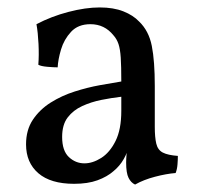

<svg xmlns="http://www.w3.org/2000/svg" viewBox="-20 -487 538 516"><path d="M343 9Q332 4 325.5 -9Q319 -22 319 -50Q319 -59 320 -71.5Q321 -84 324 -94H326Q323 -78 312.5 -59.5Q302 -41 285 -27Q268 -12 242 -2.5Q216 7 179 7Q116 7 83 -21.5Q50 -50 50 -99Q50 -138 68.5 -165.5Q87 -193 116.5 -211.5Q146 -230 180.5 -241Q215 -252 248 -258Q281 -264 306 -268Q306 -309 304.5 -332Q303 -355 298.5 -368.5Q294 -382 285 -392Q273 -407 257.5 -414.5Q242 -422 223 -422Q190 -422 171 -401.5Q152 -381 144 -354Q136 -327 135 -306Q124 -306 107 -307.5Q90 -309 83 -313Q85 -338 83.5 -369Q82 -400 78 -422Q118 -443 164 -455Q210 -467 248 -467Q285 -467 311.5 -456.5Q338 -446 354 -429Q380 -404 388 -363.5Q396 -323 396 -256V-146Q396 -118 400 -101Q404 -84 417.5 -77Q431 -70 458 -68Q458 -58 457 -45Q456 -32 452 -22Q427 -20 396.5 -12Q366 -4 343 9ZM207 -48Q229 -48 252 -62.5Q275 -77 290.5 -108Q306 -139 306 -189V-227Q280 -224 252.5 -218.5Q225 -213 201 -202Q177 -191 162 -171.5Q147 -152 147 -119Q147 -82 165 -65Q183 -48 207 -48Z"/></svg>

Font: Vollkorn
Style: Regular
Weight: 400
Designer: Friedrich Althausen
Foundry: Friedrich Althausen
Version: Version 4.104